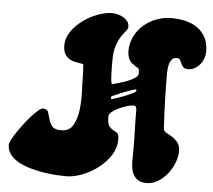

<svg xmlns="http://www.w3.org/2000/svg" viewBox="-54 -834 988 889"><g transform="rotate(5 440.5 -389.0)"><path d="M708 -775Q742 -775 773.5 -767.5Q805 -760 829 -743Q853 -726 867 -699Q881 -672 881 -633Q881 -618 875.5 -602.5Q870 -587 859.5 -574.5Q849 -562 835 -554Q821 -546 805 -546Q788 -546 781.5 -553.5Q775 -561 771.5 -569.5Q768 -578 763.5 -585.5Q759 -593 747 -593Q735 -593 727.5 -585.5Q720 -578 716 -566.5Q712 -555 710.5 -543Q709 -531 709 -522Q709 -457 711 -391Q713 -325 717 -261Q718 -250 730.5 -243.5Q743 -237 757.5 -228Q772 -219 784 -204.5Q796 -190 796 -163Q796 -138 785 -110Q774 -82 755.5 -58.5Q737 -35 712 -19.5Q687 -4 660 -4Q628 -4 612 -18.5Q596 -33 590 -54.5Q584 -76 584.5 -101.5Q585 -127 585 -150Q585 -198 583.5 -245.5Q582 -293 582 -342L576 -356H564Q554 -356 536 -350.5Q518 -345 500 -336.5Q482 -328 469 -317.5Q456 -307 456 -296Q456 -262 464.5 -251Q473 -240 483.5 -235Q494 -230 502.5 -223.5Q511 -217 511 -192Q511 -154 489 -120Q467 -86 433.5 -60Q400 -34 360 -18.5Q320 -3 285 -3Q267 -3 239.5 -4.5Q212 -6 181.5 -11Q151 -16 120 -24.5Q89 -33 64 -46.5Q39 -60 23.5 -79.5Q8 -99 8 -125Q8 -133 16.5 -149.5Q25 -166 38.5 -186Q52 -206 68.5 -227.5Q85 -249 101 -266.5Q117 -284 130.5 -295Q144 -306 152 -306Q171 -306 176 -291.5Q181 -277 185.5 -259.5Q190 -242 201 -227.5Q212 -213 244 -213Q282 -213 299 -243.5Q316 -274 321 -316Q326 -358 324 -401.5Q322 -445 322 -472Q322 -486 321 -499.5Q320 -513 319 -527Q300 -530 282.5 -533.5Q265 -537 252 -545.5Q239 -554 231.5 -568.5Q224 -583 224 -607Q224 -640 245 -670.5Q266 -701 297.5 -724Q329 -747 365.5 -760.5Q402 -774 432 -774Q444 -774 458 -770.5Q472 -767 484 -760Q496 -753 504 -742.5Q512 -732 512 -718Q512 -707 502.5 -696.5Q493 -686 482 -669.5Q471 -653 461.5 -626Q452 -599 452 -554Q452 -547 452 -530.5Q452 -514 452.5 -496.5Q453 -479 454.5 -464.5Q456 -450 460 -446Q470 -449 490 -454.5Q510 -460 529.5 -467.5Q549 -475 564 -485Q579 -495 579 -507Q579 -520 577 -525Q575 -530 572 -532Q569 -534 564.5 -535.5Q560 -537 555 -543Q538 -551 530 -569Q522 -587 522 -605Q522 -642 537.5 -673.5Q553 -705 579 -727.5Q605 -750 638.5 -762.5Q672 -775 708 -775ZM462 -390 460 -377Q466 -377 484.5 -383Q503 -389 523 -397Q543 -405 559 -413Q575 -421 575 -426Q575 -428 573.5 -429.5Q572 -431 571 -432Q545 -425 515.5 -413Q486 -401 462 -390Z"/></g></svg>

Font: r_Neptun CAT
Style: Regular
Weight: 400
Foundry: Peter Wiegel, CAT-Fonts
Version: Version 1.000;June 8, 2024;FontCreator 14.0.0.2814 32-bit